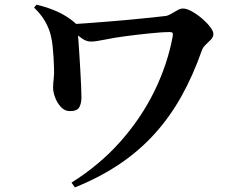

<svg xmlns="http://www.w3.org/2000/svg" viewBox="-20 -747 1040 818"><path d="M135.4 -727Q182.6 -716.2 223.4 -697.9Q264.1 -679.6 297 -651.8Q308.8 -642.6 309.4 -631.2Q309.9 -619.8 310.7 -613Q312.1 -599.5 314.3 -572.5Q316.4 -545.6 318.3 -512Q320.2 -478.4 322.4 -444.4Q324.5 -410.4 325.6 -381Q326.6 -351.5 326.9 -333.9Q327.4 -309.9 318.8 -291.8Q310.2 -273.6 277.9 -273.6Q255.4 -273.6 239.3 -291.3Q223.2 -308.9 214.7 -332.1Q206.2 -355.4 206.2 -372.6Q206.2 -390.5 208.8 -411.9Q211.4 -433.4 210.1 -458.7Q209.9 -476.8 208.3 -499.9Q206.8 -523 204.5 -547.7Q202.2 -572.4 196.9 -593.7Q190.6 -623 172.8 -654.7Q155 -686.4 125.2 -714.4ZM280.2 -644.1Q304.5 -644.8 346.9 -647.9Q389.3 -651 439.3 -655Q489.2 -659 538.2 -663.6Q587.2 -668.3 627 -672.4Q666.8 -676.5 686.8 -679.1Q697.2 -680.8 710 -688.5Q722.7 -696.1 735.7 -703.4Q748.7 -710.7 759.3 -710.7Q775.6 -710.7 797.6 -698.4Q819.6 -686.2 840.5 -668.3Q861.4 -650.3 875.2 -632.4Q889.1 -614.5 889.1 -602.4Q889.1 -589.5 879 -578.7Q868.9 -567.9 857.1 -557.2Q845.2 -546.4 840.3 -533.3Q802.6 -425.4 752.8 -336.5Q703 -247.6 637.8 -175.8Q572.7 -104.1 488.8 -47.6Q404.9 8.8 299.2 51.4L284.6 31Q404.8 -44.3 493.3 -144.2Q581.8 -244.1 637.9 -358.8Q693.9 -473.5 715.7 -591.7Q717.5 -603.2 715 -606.8Q712.5 -610.4 702.8 -610.4Q685.6 -610.4 662.9 -608.8Q640.2 -607.2 614.5 -604.5Q588.9 -601.9 562.9 -598.8Q536.9 -595.6 513.5 -592.6Q467.3 -586.6 427.3 -578.3Q387.2 -569.9 368 -569.9Q347.9 -569.9 329.4 -583Q311 -596.1 279.4 -620.9Z"/></svg>

Font: Noto Serif JP
Style: Regular
Weight: 200
Designer: Ryoko NISHIZUKA 西塚涼子 (kana & ideographs); Frank Grießhammer (Latin, Greek & Cyrillic); Wenlong ZHANG 张文龙 (bopomofo); San
Foundry: Adobe
Version: Version 2.001;hotconv 1.1.0;makeotfexe 2.6.0